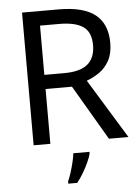

<svg xmlns="http://www.w3.org/2000/svg" viewBox="-61 -761 744 1029"><g transform="rotate(-5 311.0 -246.5)"><path d="M294 -714Q427 -714 490.5 -663.5Q554 -613 554 -511Q554 -454 533 -416Q512 -378 479.5 -355.5Q447 -333 411 -320L607 0H502L329 -295H187V0H97V-714ZM289 -636H187V-371H294Q381 -371 421 -405.5Q461 -440 461 -507Q461 -577 419 -606.5Q377 -636 289 -636ZM392 70Q388 88 375.5 115.5Q363 143 346.5 171Q330 199 312 221H264V209Q272 192 280.5 165.5Q289 139 296 110.5Q303 82 305 61H392Z"/></g></svg>

Font: Noto Sans Khudawadi
Style: Regular
Weight: 400
Designer: Monotype Design Team
Foundry: Monotype Imaging Inc.
Version: Version 2.003; ttfautohint (v1.8.4.7-5d5b)